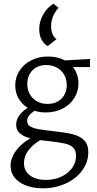

<svg xmlns="http://www.w3.org/2000/svg" viewBox="-20 -724 523 1033"><path d="M191 -567Q191 -607 211.5 -644.5Q232 -682 267 -704L295 -682Q276 -662 265.5 -636Q255 -610 255 -585Q255 -534 284 -513L236 -476Q191 -506 191 -567ZM464 -363H373Q402 -324 402 -276Q402 -232 379.5 -196Q357 -160 316.5 -139.5Q276 -119 226 -119Q195 -119 166 -128Q126 -102 126 -74Q126 -55 141 -45Q156 -35 185 -29.5Q214 -24 269 -18Q335 -11 372.5 -1.5Q410 8 432.5 30.5Q455 53 455 95Q455 149 422 193.5Q389 238 333 263.5Q277 289 211 289Q134 289 85.5 256Q37 223 37 167Q37 128 64 89.5Q91 51 143 20Q67 1 67 -52Q67 -79 82.5 -101.5Q98 -124 129 -144Q97 -164 79.5 -195Q62 -226 62 -265Q62 -309 85.5 -344.5Q109 -380 149 -400Q189 -420 239 -420Q289 -420 329 -399L464 -407ZM339 -266Q339 -314 308 -344Q277 -374 228 -374Q183 -374 155 -346Q127 -318 127 -272Q127 -225 157.5 -195Q188 -165 236 -165Q282 -165 310.5 -193Q339 -221 339 -266ZM233 34Q209 32 196 30Q109 84 109 153Q109 196 141.5 220Q174 244 228 244Q272 244 309 227Q346 210 367.5 180.5Q389 151 389 116Q389 85 373.5 70Q358 55 327.5 48Q297 41 233 34Z"/></svg>

Font: Ysabeau
Style: Regular
Weight: 400
Designer: Christian Thalmann (Catharsis Fonts)
Version: Version 0.003